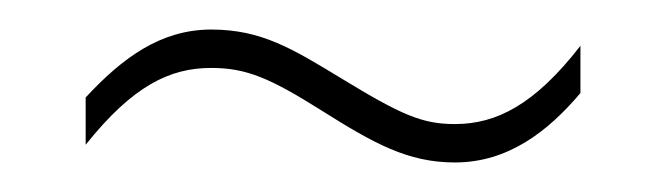

<svg xmlns="http://www.w3.org/2000/svg" viewBox="-20 -382 451 130"><path d="M38 -316V-284C70 -324 95 -336 123 -336C147 -336 163 -329 198 -307C233 -285 256 -272 288 -272C324 -272 351 -293 373 -319V-351C342 -311 316 -298 288 -298C266 -298 252 -304 211 -329C178 -349 157 -362 123 -362C89 -362 63 -343 38 -316Z"/></svg>

Font: Noto Sans Devanagari ExtraCondensed Thin
Style: Regular
Weight: 100
Width: 2
Designer: Jelle Bosma - Monotype Design Team
Foundry: Monotype Imaging Inc.
Version: Version 2.004